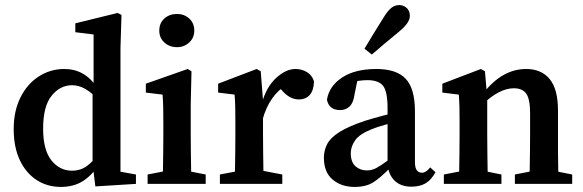

<svg xmlns="http://www.w3.org/2000/svg" viewBox="-20 -725 2300 757"><path d="M220 12Q166 12 124 -15.5Q82 -43 58 -94Q34 -145 34 -216Q34 -288 61 -341.5Q88 -395 133.5 -424Q179 -453 233 -453Q274 -453 306 -435Q338 -417 367 -376H386L377 -323Q343 -359 317 -374Q291 -389 264 -389Q217 -389 183.5 -347.5Q150 -306 150 -218Q150 -134 182.5 -93Q215 -52 264 -52Q298 -52 324 -71.5Q350 -91 377 -128L386 -74H368Q340 -31 304.5 -9.5Q269 12 220 12ZM356 10 345 -78V-365L349 -376V-589L277 -598V-633L444 -674L459 -666L455 -536V-48L516 -37V0Z M562 0V-37L655 -55H699L791 -37V0ZM621 0Q622 -21 622.5 -55.5Q623 -90 623.5 -127.5Q624 -165 624 -193V-236Q624 -274 623.5 -299Q623 -324 621 -352L555 -360V-395L720 -453L735 -444L732 -314V-193Q732 -165 732.5 -127.5Q733 -90 733.5 -55.5Q734 -21 735 0ZM678 -539Q648 -539 628 -557.5Q608 -576 608 -604Q608 -634 628 -652Q648 -670 678 -670Q706 -670 726 -652Q746 -634 746 -604Q746 -576 726 -557.5Q706 -539 678 -539Z M847 0V-37L942 -55H999L1093 -37V0ZM905 0Q906 -21 906.5 -55.5Q907 -90 907.5 -127.5Q908 -165 908 -193V-241Q908 -279 907.5 -301.5Q907 -324 905 -352L840 -360V-395L992 -453L1008 -444L1017 -329V-193Q1017 -165 1017.5 -127.5Q1018 -90 1018.5 -55.5Q1019 -21 1020 0ZM1015 -253 994 -317H1012Q1030 -382 1068.5 -417.5Q1107 -453 1145 -453Q1170 -453 1190.5 -440.5Q1211 -428 1218 -404Q1217 -369 1201.5 -351Q1186 -333 1158 -333Q1124 -333 1095 -365L1070 -392L1111 -391Q1042 -350 1015 -253Z M1378 12Q1326 12 1291.5 -17Q1257 -46 1257 -103Q1257 -132 1270 -157Q1283 -182 1318.5 -204.5Q1354 -227 1420 -249Q1449 -258 1490 -269Q1531 -280 1565 -287V-251Q1533 -243 1498 -233Q1463 -223 1444 -215Q1397 -196 1380 -171.5Q1363 -147 1363 -121Q1363 -86 1381.5 -69.5Q1400 -53 1427 -53Q1440 -53 1452.5 -57.5Q1465 -62 1485 -75.5Q1505 -89 1541 -115L1552 -65H1520Q1482 -26 1453 -7Q1424 12 1378 12ZM1602 11Q1560 11 1535.5 -13Q1511 -37 1508 -79V-299Q1508 -364 1490.5 -386.5Q1473 -409 1428 -409Q1412 -409 1391.5 -406Q1371 -403 1344 -394L1393 -426L1378 -354Q1374 -321 1359 -306Q1344 -291 1321 -291Q1277 -291 1269 -332Q1278 -386 1329 -419.5Q1380 -453 1464 -453Q1543 -453 1579.5 -414.5Q1616 -376 1616 -286V-86Q1616 -63 1623.5 -53.5Q1631 -44 1644 -44Q1660 -44 1676 -65L1697 -46Q1680 -15 1657.5 -2Q1635 11 1602 11ZM1417 -533Q1433 -560 1450.5 -588.5Q1468 -617 1493 -657Q1509 -683 1523 -694Q1537 -705 1554 -705Q1570 -705 1583 -694Q1596 -683 1596 -662Q1596 -635 1553 -600Q1519 -572 1494 -551Q1469 -530 1446 -510Z M2067 0Q2068 -21 2068.5 -55Q2069 -89 2069.5 -126.5Q2070 -164 2070 -193V-279Q2070 -334 2055 -355.5Q2040 -377 2006 -377Q1948 -377 1880 -311L1872 -358H1886Q1960 -453 2055 -453Q2114 -453 2147 -413.5Q2180 -374 2180 -289V-193Q2180 -164 2180 -126.5Q2180 -89 2181 -55Q2182 -21 2183 0ZM1730 0V-37L1824 -55H1868L1957 -37V0ZM1789 0Q1790 -21 1790.5 -55.5Q1791 -90 1791.5 -127.5Q1792 -165 1792 -193V-241Q1792 -279 1791.5 -301.5Q1791 -324 1789 -352L1724 -360V-395L1876 -453L1892 -444L1901 -339V-193Q1901 -165 1901.5 -127.5Q1902 -90 1902.5 -55.5Q1903 -21 1904 0ZM2010 0V-37L2102 -55H2146L2236 -37V0Z"/></svg>

Font: Lisu Bosa
Style: Bold
Weight: 700
Designer: David Morse, Annie Olsen, Victor Gaultney, Frank Grießhammer (Latin)
Foundry: SIL International
Version: Version 2.000